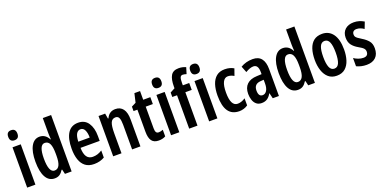

<svg xmlns="http://www.w3.org/2000/svg" viewBox="-13 -1593 4854 2431"><g transform="rotate(-20 2414.5 -377.5)"><path d="M116 -753Q178 -753 178 -685Q178 -618 116 -618Q54 -618 54 -685Q54 -753 116 -753ZM171 -543V0H60V-543Z M430 10Q352 10 311 -63.5Q270 -137 270 -272Q270 -405 311 -479Q352 -553 426 -553Q504 -553 546 -473H551Q549 -502 548 -523Q547 -544 547 -559V-760H659V0H569L554 -63H547Q524 -26 497 -8Q470 10 430 10ZM462 -84Q505 -84 526 -125Q547 -166 547 -252V-283Q547 -372 526.5 -414Q506 -456 461 -456Q422 -456 403 -409Q384 -362 384 -273Q384 -84 462 -84Z M945 -552Q1034 -552 1079.5 -484.5Q1125 -417 1125 -309V-242H867Q869 -82 976 -82Q1009 -82 1039 -91Q1069 -100 1102 -121V-26Q1041 10 962 10Q889 10 844 -25Q799 -60 778 -122.5Q757 -185 757 -268Q757 -406 804.5 -479Q852 -552 945 -552ZM946 -464Q911 -464 890.5 -430.5Q870 -397 867 -325H1021Q1021 -386 1002.5 -425Q984 -464 946 -464Z M1447 -553Q1514 -553 1550 -505Q1586 -457 1586 -362V0H1474V-333Q1474 -393 1461 -423.5Q1448 -454 1414 -454Q1368 -454 1349.5 -411.5Q1331 -369 1331 -269V0H1219V-543H1308L1320 -472H1327Q1363 -553 1447 -553Z M1867 -88Q1880 -88 1894 -91.5Q1908 -95 1924 -101V-12Q1904 -1 1881 4.5Q1858 10 1831 10Q1767 10 1738 -30Q1709 -70 1709 -152V-450H1657V-510L1717 -540L1745 -660H1821V-543H1917V-450H1821V-159Q1821 -123 1831 -105.5Q1841 -88 1867 -88Z M2055 -753Q2117 -753 2117 -685Q2117 -618 2055 -618Q1993 -618 1993 -685Q1993 -753 2055 -753ZM2110 -543V0H1999V-543Z M2441 -450H2355V0H2243V-450H2179V-510L2243 -544V-567Q2243 -666 2273 -715.5Q2303 -765 2377 -765Q2403 -765 2425 -760.5Q2447 -756 2474 -745L2448 -660Q2435 -664 2422.5 -667Q2410 -670 2398 -670Q2374 -670 2364.5 -648.5Q2355 -627 2355 -574V-543H2441Z M2568 -753Q2630 -753 2630 -685Q2630 -618 2568 -618Q2506 -618 2506 -685Q2506 -753 2568 -753ZM2623 -543V0H2512V-543Z M2918 10Q2820 10 2771.5 -58.5Q2723 -127 2723 -268Q2723 -354 2744 -418Q2765 -482 2808.5 -517.5Q2852 -553 2920 -553Q2957 -553 2986.5 -545Q3016 -537 3042 -522L3010 -431Q2967 -456 2928 -456Q2884 -456 2860.5 -408.5Q2837 -361 2837 -269Q2837 -86 2930 -86Q2980 -86 3033 -121V-26Q3008 -8 2977.5 1Q2947 10 2918 10Z M3297 -553Q3375 -553 3413.5 -504.5Q3452 -456 3452 -362V0H3369L3351 -74H3349Q3326 -32 3295 -11Q3264 10 3219 10Q3175 10 3147.5 -13.5Q3120 -37 3107.5 -75.5Q3095 -114 3095 -157Q3095 -240 3141.5 -284.5Q3188 -329 3275 -332L3340 -335V-362Q3340 -463 3275 -463Q3230 -463 3168 -426L3135 -510Q3207 -553 3297 -553ZM3300 -256Q3208 -251 3208 -161Q3208 -80 3263 -80Q3298 -80 3319.5 -114Q3341 -148 3341 -207V-259Z M3708 10Q3630 10 3589 -63.5Q3548 -137 3548 -272Q3548 -405 3589 -479Q3630 -553 3704 -553Q3782 -553 3824 -473H3829Q3827 -502 3826 -523Q3825 -544 3825 -559V-760H3937V0H3847L3832 -63H3825Q3802 -26 3775 -8Q3748 10 3708 10ZM3740 -84Q3783 -84 3804 -125Q3825 -166 3825 -252V-283Q3825 -372 3804.5 -414Q3784 -456 3739 -456Q3700 -456 3681 -409Q3662 -362 3662 -273Q3662 -84 3740 -84Z M4429 -272Q4429 -194 4409 -130Q4389 -66 4345.5 -28Q4302 10 4231 10Q4164 10 4120.5 -27.5Q4077 -65 4055.5 -129Q4034 -193 4034 -272Q4034 -358 4055 -421Q4076 -484 4119.5 -518.5Q4163 -553 4233 -553Q4324 -553 4376.5 -481Q4429 -409 4429 -272ZM4148 -272Q4148 -180 4168 -132.5Q4188 -85 4232 -85Q4276 -85 4296 -132Q4316 -179 4316 -272Q4316 -365 4296 -411.5Q4276 -458 4232 -458Q4188 -458 4168 -411.5Q4148 -365 4148 -272Z M4800 -154Q4800 -74 4756 -32Q4712 10 4634 10Q4595 10 4561 2Q4527 -6 4498 -20V-131Q4523 -113 4557 -100.5Q4591 -88 4625 -88Q4689 -88 4689 -149Q4689 -173 4672.5 -192Q4656 -211 4607 -238Q4556 -267 4527 -305Q4498 -343 4498 -404Q4498 -473 4541.5 -513Q4585 -553 4659 -553Q4697 -553 4730.5 -543Q4764 -533 4796 -514L4762 -426Q4740 -442 4715 -451.5Q4690 -461 4664 -461Q4636 -461 4621 -447Q4606 -433 4606 -408Q4606 -391 4612.5 -379Q4619 -367 4637 -353.5Q4655 -340 4688 -320Q4738 -290 4769 -253Q4800 -216 4800 -154Z"/></g></svg>

Font: Noto Sans Thai Looped ExtraCondensed SemiBold
Style: Regular
Weight: 600
Width: 2
Designer: Sasikarn Vongin, Ben Mitchell
Foundry: The Fontpad Ltd
Version: Version 1.001; ttfautohint (v1.8.4.7-5d5b)